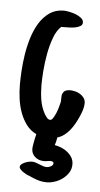

<svg xmlns="http://www.w3.org/2000/svg" viewBox="-44 -416 306 588"><g transform="rotate(5 108.5 -122.0)"><path d="M195.8 80.6Q195.8 94.7 188.7 106Q181.6 117.2 170.9 125.2Q160.2 133.3 147 137.7Q133.8 142.1 122.1 142.1Q107.4 142.1 93 137.5Q78.6 132.8 64.9 126V126.5Q62 125.5 56.9 122.8Q51.8 120.1 47.1 116.7Q42.5 113.3 39.1 109.6Q35.6 106 35.6 102.1Q35.6 97.7 40 94Q44.4 90.3 50.3 87.9Q56.2 85.4 62 84.2Q67.9 83 70.8 83Q77.6 83 83.5 85Q89.4 86.9 95.2 89.4Q101.1 91.8 106.9 93.8Q112.8 95.7 118.2 95.7Q124 95.7 130.9 92Q137.7 88.4 137.7 81.5Q137.7 78.6 134.5 77.4Q131.3 76.2 127.9 76.2Q125.5 76.2 123 76.4Q120.6 76.7 118.2 77.1Q115.7 77.6 113 77.9Q110.4 78.1 107.4 78.1Q91.8 78.1 80.6 68.6Q69.3 59.1 69.3 43Q69.3 38.1 71.8 24.7Q74.2 11.2 77.6 -2Q59.1 -10.7 46.9 -27.1Q34.7 -43.5 27.3 -63.7Q20 -84 17.1 -106.2Q14.2 -128.4 14.2 -148.4Q14.2 -166.5 15.6 -191.2Q17.1 -215.8 21.2 -242.2Q25.4 -268.6 33.4 -294.4Q41.5 -320.3 54.2 -340.6Q66.9 -360.8 85.2 -373.5Q103.5 -386.2 128.9 -386.2Q134.3 -386.2 144.5 -384.3Q154.8 -382.3 164.8 -378.7Q174.8 -375 182.4 -368.9Q189.9 -362.8 189.9 -355Q189.9 -347.7 183.3 -343.8Q176.8 -339.8 167.7 -338.1Q158.7 -336.4 149.2 -336.2Q139.6 -335.9 133.8 -335.9H125Q111.3 -323.7 102.5 -300Q93.8 -276.4 88.9 -249.5Q84 -222.7 82 -196.5Q80.1 -170.4 80.1 -153.8Q80.1 -130.4 83.7 -107.7Q87.4 -85 98.6 -64.9Q101.1 -60.5 105.7 -54.9Q110.4 -49.3 116.2 -49.3Q120.6 -49.3 125.2 -56.6Q129.9 -64 133.8 -73.7Q137.7 -83.5 140.1 -92.8Q142.6 -102.1 143.6 -106.4Q144 -108.4 144 -110.8Q144 -113.3 144 -115.7Q144 -120.1 144.3 -124.3Q144.5 -128.4 145.5 -130.9Q148.9 -139.2 154.5 -142.1Q160.2 -145 168.5 -145Q175.8 -145 184.1 -143.1Q192.4 -141.1 199.7 -136.7Q207 -132.3 211.9 -125.5Q216.8 -118.7 216.8 -109.4Q216.8 -99.1 213.4 -88.4Q210 -77.6 205.6 -67.9Q200.7 -56.6 194.6 -45.7Q188.5 -34.7 180.9 -25.1Q173.3 -15.6 163.8 -8.3Q154.3 -1 142.6 2.4Q141.6 9.3 139.9 15.9Q138.2 22.5 136.7 26.4Q147.5 28.3 158 32.7Q168.5 37.1 176.8 43.9Q185.1 50.8 190.4 59.8Q195.8 68.8 195.8 80.6Z"/></g></svg>

Font: Just Another Hand
Style: Regular
Weight: 400
Designer: Astigmatic (AOETI)
Foundry: Astigmatic (AOETI)
Version: Version 1.000